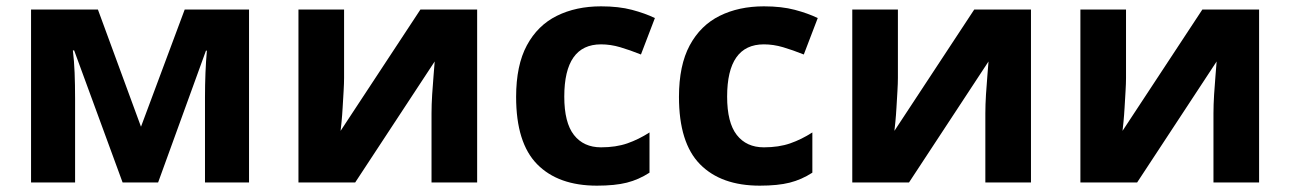

<svg xmlns="http://www.w3.org/2000/svg" viewBox="-20 -576 4072 606"><path d="M766 -546V0H627V-268Q627 -308 628.5 -346Q630 -384 633 -416H630L479 0H367L214 -417H210Q214 -384 215.5 -346.5Q217 -309 217 -264V0H78V-546H289L425 -176L563 -546Z M1066 -546V-330Q1066 -313 1064.5 -288Q1063 -263 1061.5 -237Q1060 -211 1058 -191Q1056 -171 1055 -163L1307 -546H1486V0H1342V-218Q1342 -245 1344 -277.5Q1346 -310 1348.5 -338.5Q1351 -367 1352 -382L1101 0H922V-546Z M1864 10Q1742 10 1675.5 -57.5Q1609 -125 1609 -270Q1609 -370 1643 -433Q1677 -496 1737.5 -526Q1798 -556 1877 -556Q1933 -556 1974.5 -545Q2016 -534 2047 -519L2003 -404Q1968 -418 1937.5 -427Q1907 -436 1877 -436Q1761 -436 1761 -271Q1761 -189 1791.5 -150Q1822 -111 1877 -111Q1924 -111 1960 -123.5Q1996 -136 2030 -158V-31Q1996 -9 1958.5 0.5Q1921 10 1864 10Z M2378 10Q2256 10 2189.5 -57.5Q2123 -125 2123 -270Q2123 -370 2157 -433Q2191 -496 2251.5 -526Q2312 -556 2391 -556Q2447 -556 2488.5 -545Q2530 -534 2561 -519L2517 -404Q2482 -418 2451.5 -427Q2421 -436 2391 -436Q2275 -436 2275 -271Q2275 -189 2305.5 -150Q2336 -111 2391 -111Q2438 -111 2474 -123.5Q2510 -136 2544 -158V-31Q2510 -9 2472.5 0.5Q2435 10 2378 10Z M2814 -546V-330Q2814 -313 2812.5 -288Q2811 -263 2809.5 -237Q2808 -211 2806 -191Q2804 -171 2803 -163L3055 -546H3234V0H3090V-218Q3090 -245 3092 -277.5Q3094 -310 3096.5 -338.5Q3099 -367 3100 -382L2849 0H2670V-546Z M3534 -546V-330Q3534 -313 3532.5 -288Q3531 -263 3529.5 -237Q3528 -211 3526 -191Q3524 -171 3523 -163L3775 -546H3954V0H3810V-218Q3810 -245 3812 -277.5Q3814 -310 3816.5 -338.5Q3819 -367 3820 -382L3569 0H3390V-546Z"/></svg>

Font: Noto IKEA Arabic
Style: Bold
Weight: 700
Designer: Monotype Design Team
Foundry: Monotype Imaging Inc.
Version: Version 1.200